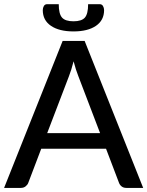

<svg xmlns="http://www.w3.org/2000/svg" viewBox="-20 -918 720 938"><path d="M679.5 0H597.5Q583.5 0 574.5 -7Q565.5 -14 561.5 -24.5L498 -191.5H181.5L118 -24.5Q114.5 -15 105 -7.5Q95.5 0 82 0H0L286 -718H393.5ZM469 -267.5 362.5 -546.5Q351 -575 339.5 -618.5Q328.5 -575 317 -546L210.5 -267.5ZM339 -764.5Q269 -764.5 229 -791.8Q189 -819 189 -868.5Q189 -879.5 194.2 -888.5Q199.5 -897.5 210 -897.5H267Q267 -850.5 283 -832.2Q299 -814 339 -814Q379 -814 394.8 -832.2Q410.5 -850.5 410.5 -897.5H467.5Q478 -897.5 483.2 -888.5Q488.5 -879.5 488.5 -868.5Q488.5 -819 448.8 -791.8Q409 -764.5 339 -764.5Z"/></svg>

Font: Verano Sans Medium
Style: Regular
Weight: 500
Designer: Lukasz Dziedzic with Adam Twardoch and Botio Nikoltchev
Foundry: tyPoland Lukasz Dziedzic
Version: Version 3.001;December 28, 2019;FontCreator 12.0.0.2547 64-b